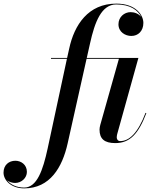

<svg xmlns="http://www.w3.org/2000/svg" viewBox="-208 -780 848 1060"><path d="M600 -155.5 595.5 -157C553.5 -46 506 -1 455.5 -1C443 -1 436.5 -11 436.5 -21.5C436.5 -26.5 437.5 -33.5 439 -39.5L556 -460H271L289 -540C315.5 -660 352.5 -755.5 434 -755.5C513 -755.5 555.5 -721.5 571.5 -686.5C558 -704 534.5 -713 513.5 -713C477 -713 446 -685 446 -646C446 -602.5 484.5 -581.5 517 -581.5C555 -581.5 583.5 -609 583.5 -653.5C583.5 -695.5 543.5 -760 434 -760C279 -760 202 -642.5 174 -511.5L162.5 -460H73.5V-455.5H161.5L55 40C29 160 -4 255.5 -74.5 255.5C-117.5 255.5 -150.5 238.5 -168.5 215.5C-156.5 225.5 -139.5 230 -124.5 230C-89 230 -59.5 202 -59.5 169C-59.5 128 -93 107.5 -123 107.5C-158.5 107.5 -188.5 130.5 -188.5 173C-188.5 216 -145.5 260 -74.5 260C68 260 136 144 165.5 11.5L270 -455.5H448.5L345.5 -90C343 -82.5 341.5 -69.5 341.5 -64.5C341.5 -13 369 10 428.5 10C509 10 556 -40.5 600 -155.5Z"/></svg>

Font: Bodoni* 36pt Medium
Style: Italic
Weight: 500
Italic angle: -13°
Version: Version 2.3